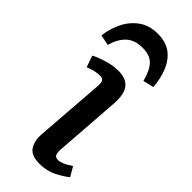

<svg xmlns="http://www.w3.org/2000/svg" viewBox="-286 -813 863 863"><g transform="rotate(45 145.5 -381.0)"><path d="M119 -418Q121 -441 115 -450Q109 -459 93 -459Q79 -459 62.5 -455.5Q46 -452 24 -443L5 -498Q25 -509 62.5 -521Q100 -533 138 -533Q185 -533 207.5 -505.5Q230 -478 226 -416L203 -100Q202 -78 206.5 -67.5Q211 -57 229 -57Q252 -57 295 -86L321 -41Q302 -25 265 -5.5Q228 14 181 14Q128 14 109.5 -14.5Q91 -43 94 -85ZM143 -776Q196 -776 228.5 -751.5Q261 -727 278 -685.5Q295 -644 299 -592L248 -580Q234 -634 210.5 -658.5Q187 -683 140 -683Q90 -683 61.5 -656Q33 -629 20 -581L-30 -591Q-25 -637 -4.5 -679.5Q16 -722 53 -749Q90 -776 143 -776Z"/></g></svg>

Font: Literata 7pt Medium
Style: Italic
Weight: 500
Italic angle: -2°
Designer: Latin by Veronika Burian and Jose Scaglione. Greek by Irene Vlachou. Cyrillic by Vera Evstafieva
Foundry: TypeTogether
Version: Version 3.002